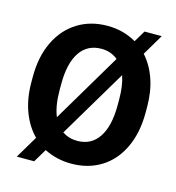

<svg xmlns="http://www.w3.org/2000/svg" viewBox="-117 -855 919 1002"><g transform="rotate(15 343.0 -353.5)"><path d="M38 -347V-377Q38 -486 77 -566.5Q116 -647 186 -690.5Q256 -734 347 -734Q433 -734 503 -693L540 -755H633L566 -642Q609 -594 632 -527.5Q655 -461 655 -377V-347Q655 -238 616.5 -157Q578 -76 508.5 -33Q439 10 348 10Q270 10 202 -24L159 48H65L137 -73Q90 -120 64 -190Q38 -260 38 -347ZM214 -205 436 -579Q399 -610 347 -610Q272 -610 231.5 -550.5Q191 -491 191 -378V-347Q191 -260 214 -205ZM486 -505 267 -137Q302 -113 348 -113Q423 -113 463.5 -173.5Q504 -234 504 -347V-378Q504 -453 486 -505Z"/></g></svg>

Font: Freesentation 8 ExtraBold
Style: Regular
Weight: 800
Designer: glyphs from Roboto by Christian Robertson / Hangul glyphs from Noto Sans CJK(Source Han Sans) by Jang Soo-young and Kang
Foundry: PT&
Version: Version 2.001